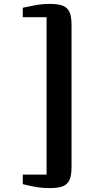

<svg xmlns="http://www.w3.org/2000/svg" viewBox="-20 -824 482 981"><path d="M235 137Q195.5 137 161.5 131Q127.5 125 96.5 117V68H218V-736H96.5V-784.5Q127 -791 161 -797.5Q195 -804 235 -804Q273 -804 297.2 -796.2Q321.5 -788.5 333.5 -766Q345.5 -743.5 345.5 -698V31Q345.5 76 333.5 98.8Q321.5 121.5 297.2 129.2Q273 137 235 137Z"/></svg>

Font: Merriweather 36pt ExtraBold
Style: Regular
Weight: 800
Designer: Eben Sorkin
Foundry: Eben Sorkin
Version: Version 2.100